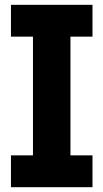

<svg xmlns="http://www.w3.org/2000/svg" viewBox="-20 -779 430 799"><path d="M25.6 -626.5V-758.9H364.9V-626.5H273.2V-132.5H364.9V0H25.6V-132.5H117.2V-626.5Z"/></svg>

Font: Hepta Slab ExtraLight
Style: Regular
Weight: 200
Designer: Michael LaGattuta
Foundry: Michael LaGattuta
Version: Version 1.100